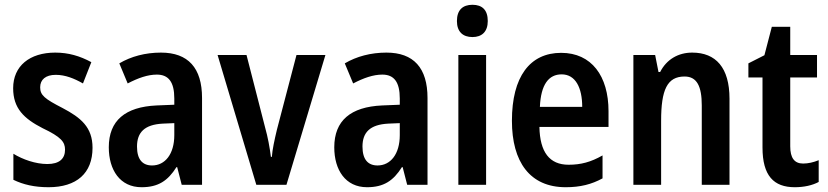

<svg xmlns="http://www.w3.org/2000/svg" viewBox="-20 -773 3464 803"><path d="M367 -155C367 -241 318 -281 242 -321C166 -360 148 -375 148 -408C148 -440 171 -460 213 -460C253 -460 290 -445 327 -424L362 -513C314 -539 266 -553 211 -553C104 -553 35 -497 35 -404C35 -320 80 -277 158 -237C236 -200 252 -179 252 -147C252 -109 228 -87 178 -87C129 -87 75 -106 36 -130V-21C77 -1 124 10 183 10C300 10 367 -48 367 -155Z M653 -553C588 -553 528 -537 479 -508L514 -424C558 -447 598 -461 636 -461C685 -461 709 -430 709 -361V-335L635 -332C504 -326 435 -269 435 -157C435 -62 482 10 572 10C642 10 682 -17 718 -74H721L740 0H825V-363C825 -489 767 -553 653 -553ZM661 -256 709 -258V-208C709 -128 670 -81 616 -81C576 -81 553 -106 553 -160C553 -219 584 -252 661 -256Z M1052 0H1178L1341 -543H1220L1138 -230C1128 -188 1119 -147 1117 -117H1113C1108 -157 1100 -200 1089 -239L1011 -543H890Z M1596 -553C1531 -553 1471 -537 1422 -508L1457 -424C1501 -447 1541 -461 1579 -461C1628 -461 1652 -430 1652 -361V-335L1578 -332C1447 -326 1378 -269 1378 -157C1378 -62 1425 10 1515 10C1585 10 1625 -17 1661 -74H1664L1683 0H1768V-363C1768 -489 1710 -553 1596 -553ZM1604 -256 1652 -258V-208C1652 -128 1613 -81 1559 -81C1519 -81 1496 -106 1496 -160C1496 -219 1527 -252 1604 -256Z M1956 -753C1915 -753 1891 -731 1891 -685C1891 -640 1916 -618 1956 -618C1995 -618 2020 -640 2020 -685C2020 -731 1997 -753 1956 -753ZM2013 -543H1897V0H2013Z M2327 -552C2196 -552 2121 -452 2121 -268C2121 -96 2196 10 2346 10C2407 10 2454 -2 2500 -27V-123C2451 -95 2409 -84 2358 -84C2278 -84 2238 -137 2236 -242H2525V-308C2525 -455 2454 -552 2327 -552ZM2329 -462C2387 -462 2415 -406 2415 -326H2238C2242 -420 2275 -462 2329 -462Z M2875 -553C2817 -553 2768 -525 2741 -472H2734L2720 -543H2629V0H2745V-268C2745 -397 2770 -453 2843 -453C2895 -453 2915 -412 2915 -332V0H3031V-360C3031 -490 2974 -553 2875 -553Z M3339 -89C3302 -89 3285 -113 3285 -161V-449H3397V-543H3285V-661H3208L3177 -542L3110 -508V-449H3169V-156C3169 -38 3216 10 3304 10C3343 10 3378 2 3404 -12V-103C3382 -94 3360 -89 3339 -89Z"/></svg>

Font: Noto Sans Arabic UI Cn SmBd
Style: Regular
Weight: 600
Width: 3
Designer: Monotype Design Team, Nadine Chahine and Nizar Qandah
Foundry: Monotype Imaging Inc.
Version: Version 2.010